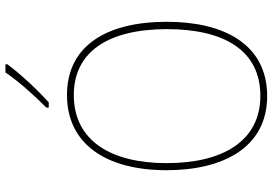

<svg xmlns="http://www.w3.org/2000/svg" viewBox="-168 -823 1001 705"><g transform="rotate(-90 332.5 -470.5)"><path d="M449 -944V-951H419C388 -905 335 -845 290 -801V-792H309C356 -834 415 -898 449 -944ZM605 -358C605 -583 515 -725 336 -725C158 -725 60 -584 60 -359C60 -154 142 10 332 10C524 10 605 -151 605 -358ZM86 -359C86 -563 168 -700 336 -700C493 -700 578 -576 578 -358C578 -148 500 -15 333 -15C168 -15 86 -152 86 -359Z"/></g></svg>

Font: Noto Sans Devanagari SemiCondensed Thin
Style: Regular
Weight: 100
Width: 4
Designer: Jelle Bosma - Monotype Design Team
Foundry: Monotype Imaging Inc.
Version: Version 2.004